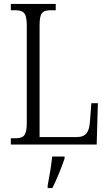

<svg xmlns="http://www.w3.org/2000/svg" viewBox="-20 -734 554 975"><path d="M35 0H471L477 -210H444L437 -119C433 -66 420 -38 369 -38H181V-606C181 -672 197 -682 242 -682H263V-714H35V-682H55C98 -682 116 -672 116 -604V-110C116 -42 98 -32 56 -32H35ZM222 208V221H246C267 180 294 113 308 71V61H245C240 110 231 161 222 208Z"/></svg>

Font: Noto Serif Devanagari Condensed Light
Style: Regular
Weight: 300
Width: 3
Designer: Universal Thirst, Indian Type Foundry and the Monotype Design Team
Foundry: Monotype Imaging Inc.
Version: Version 2.004